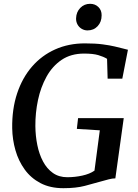

<svg xmlns="http://www.w3.org/2000/svg" viewBox="-20 -979 722 1007"><path d="M312.5 8Q243 8 192.5 -18.5Q142 -45 109.5 -90Q77 -135 61 -191Q45 -247 44 -306Q42.5 -407 69.8 -489Q97 -571 148 -629.8Q199 -688.5 269.5 -720Q340 -751.5 425 -751.5Q479.5 -751.5 517.5 -746.5Q555.5 -741.5 582 -735.2Q608.5 -729 627.5 -724Q633.5 -722.5 639.2 -721Q645 -719.5 651 -718L621.5 -566.5H544.5L541.5 -670.5Q522.5 -682 495.2 -690Q468 -698 421 -698Q352 -698 303.2 -665Q254.5 -632 224 -576.8Q193.5 -521.5 179.2 -454.2Q165 -387 165.5 -317.5Q166 -266 175.8 -218Q185.5 -170 205.8 -132Q226 -94 257.5 -71.8Q289 -49.5 333 -49.5Q372.5 -49.5 411.5 -58Q450.5 -66.5 475.5 -84L503.5 -295.5L383 -303L389.5 -359.5H629L585 -43.5Q570 -43.5 550.5 -38.5Q531 -33.5 510 -27.5Q471 -16.5 425 -4.2Q379 8 312.5 8ZM439 -819.5Q422.5 -819.5 408.5 -827.8Q394.5 -836 386.5 -850.5Q378.5 -865 379 -883Q380 -916 401 -937.5Q422 -959 452.5 -959Q479 -959 496.2 -942Q513.5 -925 513 -898.5Q513 -864 492.2 -841.8Q471.5 -819.5 439 -819.5Z"/></svg>

Font: Merriweather Medium
Style: Italic
Weight: 500
Italic angle: -7.8°
Version: Version 2.101